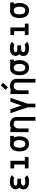

<svg xmlns="http://www.w3.org/2000/svg" viewBox="2127 -2934 995 5289"><g transform="rotate(-90 2624.5 -289.5)"><path d="M364.7 -391.1Q342.3 -409.7 279.3 -409.7H257.8Q245.1 -409.7 230.2 -407.5Q215.3 -405.3 197.5 -400.4Q179.7 -395.5 168 -384.3Q156.2 -373 156.2 -357.4Q156.2 -341.8 165.8 -331.8Q175.3 -321.8 193.1 -317.9Q210.9 -314 225.1 -312.7Q239.3 -311.5 259.8 -311.5H345.7V-209H259.8Q228.5 -207 207.3 -201.2Q186 -195.3 169.4 -178.2Q156.2 -164.1 156.2 -154.8V-146.5Q158.7 -112.8 184.1 -102.1Q210.9 -90.3 257.8 -90.3H279.3Q321.8 -91.3 338.1 -95.2Q354.5 -99.1 365.2 -110.8L441.4 -41.5Q392.6 12.2 279.3 12.2H257.8Q217.3 12.2 184.3 5.1Q151.4 -2 130.6 -12.5Q109.9 -22.9 94.5 -38.8Q79.1 -54.7 71.5 -68.4Q64 -82 59.6 -99.1Q55.2 -116.2 54.4 -125.7Q53.7 -135.3 53.7 -146.5V-154.8Q53.7 -207.5 101.6 -255.4Q82 -272 70.1 -297.4Q58.1 -322.8 55.9 -336.2Q53.7 -349.6 53.7 -357.4Q53.7 -405.3 82 -441.7Q110.4 -478 143.6 -492.2Q189.5 -512.2 257.8 -512.2H279.3Q299.3 -512.2 317.4 -510.5Q335.4 -508.8 349.4 -505.9Q363.3 -502.9 375.2 -499.5Q387.2 -496.1 396.7 -491.5Q406.2 -486.8 413.1 -482.9Q419.9 -479 425.5 -474.1Q431.2 -469.2 434.1 -466.6Q437 -463.9 440.4 -460L443.8 -456.5Z M629.9 -500H838.9V-102.5H944.8V0H629.9V-102.5H736.3V-397.5H629.9Z M1512.7 -250.5Q1512.7 -131.8 1457.8 -59.8Q1402.8 12.2 1305.2 12.2Q1277.3 12.2 1251.5 6.3Q1225.6 0.5 1196.8 -17.3Q1168 -35.2 1147 -63Q1126 -90.8 1112.1 -139.2Q1098.1 -187.5 1098.1 -250.5Q1098.1 -313 1112.1 -361.1Q1126 -409.2 1147 -437Q1168 -464.8 1196.8 -482.4Q1225.6 -500 1251.5 -505.9Q1277.3 -511.7 1305.2 -511.7Q1330.1 -511.7 1354 -506.3L1526.4 -506.8V-404.3H1480Q1512.7 -340.3 1512.7 -250.5ZM1305.2 -409.2Q1281.7 -409.2 1263.9 -401.9Q1246.1 -394.5 1231.2 -377.4Q1216.3 -360.4 1208.5 -328.4Q1200.7 -296.4 1200.7 -250.5Q1200.7 -204.1 1208.7 -171.6Q1216.8 -139.2 1231.7 -122.1Q1246.6 -105 1264.4 -97.7Q1282.2 -90.3 1305.2 -90.3Q1335 -90.3 1356.7 -104.5Q1378.4 -118.7 1389.4 -143.1Q1400.4 -167.5 1405.3 -193.8Q1410.2 -220.2 1410.2 -250.5Q1410.2 -280.8 1405.3 -306.6Q1400.4 -332.5 1389.4 -356.7Q1378.4 -380.9 1356.7 -395Q1335 -409.2 1305.2 -409.2Z M1943.4 -335.4Q1943.4 -344.7 1942.6 -351.3Q1941.9 -357.9 1939 -367.4Q1936 -377 1929.2 -383.5Q1922.4 -390.1 1911.9 -396.5Q1901.4 -402.8 1883.5 -406.2Q1865.7 -409.7 1842.3 -409.7H1832.5Q1805.7 -409.7 1781 -387.9Q1756.3 -366.2 1743.7 -339.1Q1731 -312 1731 -291.5V0H1628.4V-500H1731V-479Q1778.3 -512.2 1832.5 -512.2H1842.3Q1882.8 -512.2 1915.5 -503.7Q1948.2 -495.1 1969 -482.2Q1989.7 -469.2 2005.1 -450.9Q2020.5 -432.6 2027.8 -416.5Q2035.2 -400.4 2039.8 -381.8Q2044.4 -363.3 2045.2 -353.8Q2045.9 -344.2 2045.9 -335.4V188H1943.4Z M2311.5 188V-28.8L2151.4 -500H2259.3L2362.3 -197.3L2465.8 -500H2573.7L2414.1 -31.2V188Z M2993.2 -335.4Q2993.2 -344.7 2992.4 -351.3Q2991.7 -357.9 2988.8 -367.4Q2985.8 -377 2979 -383.5Q2972.2 -390.1 2961.7 -396.5Q2951.2 -402.8 2933.3 -406.2Q2915.5 -409.7 2892.1 -409.7H2882.3Q2855.5 -409.7 2830.8 -387.9Q2806.2 -366.2 2793.5 -339.1Q2780.8 -312 2780.8 -291.5V0H2678.2V-500H2780.8V-479Q2828.1 -512.2 2882.3 -512.2H2892.1Q2932.6 -512.2 2965.3 -503.7Q2998 -495.1 3018.8 -482.2Q3039.6 -469.2 3054.9 -450.9Q3070.3 -432.6 3077.6 -416.5Q3085 -400.4 3089.6 -381.8Q3094.2 -363.3 3095 -353.8Q3095.7 -344.2 3095.7 -335.4V188H2993.2ZM2862.8 -568.4 2793.9 -634.3 2919.4 -767.1 2988.3 -701.2Z M3612.3 -250.5Q3612.3 -131.8 3557.4 -59.8Q3502.4 12.2 3404.8 12.2Q3377 12.2 3351.1 6.3Q3325.2 0.5 3296.4 -17.3Q3267.6 -35.2 3246.6 -63Q3225.6 -90.8 3211.7 -139.2Q3197.8 -187.5 3197.8 -250.5Q3197.8 -313 3211.7 -361.1Q3225.6 -409.2 3246.6 -437Q3267.6 -464.8 3296.4 -482.4Q3325.2 -500 3351.1 -505.9Q3377 -511.7 3404.8 -511.7Q3429.7 -511.7 3453.6 -506.3L3626 -506.8V-404.3H3579.6Q3612.3 -340.3 3612.3 -250.5ZM3404.8 -409.2Q3381.3 -409.2 3363.5 -401.9Q3345.7 -394.5 3330.8 -377.4Q3315.9 -360.4 3308.1 -328.4Q3300.3 -296.4 3300.3 -250.5Q3300.3 -204.1 3308.3 -171.6Q3316.4 -139.2 3331.3 -122.1Q3346.2 -105 3364 -97.7Q3381.8 -90.3 3404.8 -90.3Q3434.6 -90.3 3456.3 -104.5Q3478 -118.7 3489 -143.1Q3500 -167.5 3504.9 -193.8Q3509.8 -220.2 3509.8 -250.5Q3509.8 -280.8 3504.9 -306.6Q3500 -332.5 3489 -356.7Q3478 -380.9 3456.3 -395Q3434.6 -409.2 3404.8 -409.2Z M4039.1 -391.1Q4016.6 -409.7 3953.6 -409.7H3932.1Q3919.4 -409.7 3904.5 -407.5Q3889.6 -405.3 3871.8 -400.4Q3854 -395.5 3842.3 -384.3Q3830.6 -373 3830.6 -357.4Q3830.6 -341.8 3840.1 -331.8Q3849.6 -321.8 3867.4 -317.9Q3885.3 -314 3899.4 -312.7Q3913.6 -311.5 3934.1 -311.5H4020V-209H3934.1Q3902.8 -207 3881.6 -201.2Q3860.4 -195.3 3843.8 -178.2Q3830.6 -164.1 3830.6 -154.8V-146.5Q3833 -112.8 3858.4 -102.1Q3885.3 -90.3 3932.1 -90.3H3953.6Q3996.1 -91.3 4012.5 -95.2Q4028.8 -99.1 4039.6 -110.8L4115.7 -41.5Q4066.9 12.2 3953.6 12.2H3932.1Q3891.6 12.2 3858.6 5.1Q3825.7 -2 3804.9 -12.5Q3784.2 -22.9 3768.8 -38.8Q3753.4 -54.7 3745.8 -68.4Q3738.3 -82 3733.9 -99.1Q3729.5 -116.2 3728.8 -125.7Q3728 -135.3 3728 -146.5V-154.8Q3728 -207.5 3775.9 -255.4Q3756.3 -272 3744.4 -297.4Q3732.4 -322.8 3730.2 -336.2Q3728 -349.6 3728 -357.4Q3728 -405.3 3756.3 -441.7Q3784.7 -478 3817.9 -492.2Q3863.8 -512.2 3932.1 -512.2H3953.6Q3973.6 -512.2 3991.7 -510.5Q4009.8 -508.8 4023.7 -505.9Q4037.6 -502.9 4049.6 -499.5Q4061.5 -496.1 4071 -491.5Q4080.6 -486.8 4087.4 -482.9Q4094.2 -479 4099.9 -474.1Q4105.5 -469.2 4108.4 -466.6Q4111.3 -463.9 4114.7 -460L4118.2 -456.5Z M4304.2 -500H4513.2V-102.5H4619.1V0H4304.2V-102.5H4410.6V-397.5H4304.2Z M5187 -250.5Q5187 -131.8 5132.1 -59.8Q5077.1 12.2 4979.5 12.2Q4951.7 12.2 4925.8 6.3Q4899.9 0.5 4871.1 -17.3Q4842.3 -35.2 4821.3 -63Q4800.3 -90.8 4786.4 -139.2Q4772.5 -187.5 4772.5 -250.5Q4772.5 -313 4786.4 -361.1Q4800.3 -409.2 4821.3 -437Q4842.3 -464.8 4871.1 -482.4Q4899.9 -500 4925.8 -505.9Q4951.7 -511.7 4979.5 -511.7Q5004.4 -511.7 5028.3 -506.3L5200.7 -506.8V-404.3H5154.3Q5187 -340.3 5187 -250.5ZM4979.5 -409.2Q4956.1 -409.2 4938.2 -401.9Q4920.4 -394.5 4905.5 -377.4Q4890.6 -360.4 4882.8 -328.4Q4875 -296.4 4875 -250.5Q4875 -204.1 4883.1 -171.6Q4891.1 -139.2 4906 -122.1Q4920.9 -105 4938.7 -97.7Q4956.5 -90.3 4979.5 -90.3Q5009.3 -90.3 5031 -104.5Q5052.7 -118.7 5063.7 -143.1Q5074.7 -167.5 5079.6 -193.8Q5084.5 -220.2 5084.5 -250.5Q5084.5 -280.8 5079.6 -306.6Q5074.7 -332.5 5063.7 -356.7Q5052.7 -380.9 5031 -395Q5009.3 -409.2 4979.5 -409.2Z"/></g></svg>

Font: Anka/Coder Condensed
Style: Bold
Weight: 700
Width: 4
Monospace: yes
Version: Version 001.100